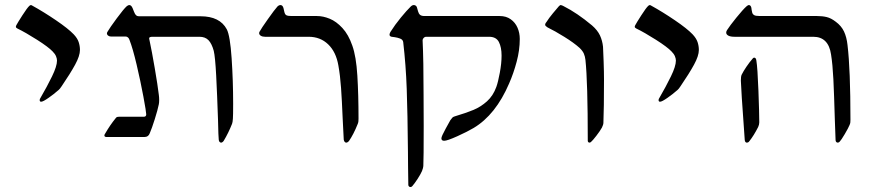

<svg xmlns="http://www.w3.org/2000/svg" viewBox="-20 -548 3508 768"><path d="M190.4 -342.3Q173.8 -359.9 128.2 -388.9Q82.5 -418 49.3 -434.1Q43.5 -437 43.5 -440.9Q43.5 -443.4 45.4 -447.3Q50.8 -457.5 69.6 -486.8Q88.4 -516.1 97.2 -524.4Q100.6 -527.8 104.5 -527.8Q105.5 -527.8 108.4 -525.9Q155.3 -500 204.1 -466.8Q252.9 -433.6 274.9 -410.6Q289.6 -395 294.7 -379.6Q299.8 -364.3 299.8 -348.1Q299.8 -324.7 280.5 -289.3Q261.2 -253.9 226.6 -203.1Q219.2 -191.9 214.6 -188.2Q210 -184.6 209 -183.6Q197.3 -172.9 174.8 -157Q152.3 -141.1 144.5 -141.1Q138.7 -141.1 138.7 -147.9Q138.7 -151.9 142.1 -156.7Q168 -201.2 188 -242.2Q208 -283.2 208 -305.7Q208 -313.5 204.1 -323Q200.2 -332.5 190.4 -342.3Z M459.5 -81.1H555.7Q564.9 -81.1 564.9 -90.8Q564.9 -100.1 553.5 -161.9Q542 -223.6 526.6 -289.1Q511.2 -354.5 498 -388.2Q496.1 -394.5 491.9 -398.2Q487.8 -401.9 482.4 -401.9H423.8Q417.5 -401.9 412.6 -405.5Q407.7 -409.2 407.7 -415Q407.7 -417.5 410.6 -421.9Q418.9 -436.5 447 -474.6Q475.1 -512.7 487.3 -523.4Q493.2 -527.8 497.1 -527.8Q505.4 -527.8 510.7 -514.6Q512.2 -511.2 516.1 -501Q520 -490.7 524.4 -486.8Q528.8 -482.9 535.6 -482.9H782.2Q859.4 -482.9 887.2 -430.7Q900.4 -405.3 906.5 -315.2Q912.6 -225.1 912.6 -132.8Q912.6 -85 911.6 -73.7Q910.6 -58.1 908.2 -52.7Q894 -16.6 875 15.1Q873 18.1 870.1 20.3Q867.2 22.5 864.7 22.5Q860.8 22.5 858.2 19.5Q855.5 16.6 855 10.7Q853.5 0.5 852.1 -67.4Q848.6 -171.4 844.7 -246.1Q840.8 -320.8 835 -344.7Q827.1 -373.5 814 -387.2Q800.8 -400.9 777.8 -400.9H589.8Q583.5 -400.9 580.1 -399.4Q576.7 -397.9 576.7 -395.5Q576.7 -395 576.9 -392.1Q577.1 -389.2 578.6 -384.3Q587.4 -343.3 599.1 -274.9Q610.8 -206.5 615.2 -169.4Q616.7 -159.2 616.7 -147.9Q616.7 -137.2 615.2 -130.4Q610.8 -108.4 599.1 -71.3Q587.4 -34.2 579.1 -15.1Q573.7 0 558.1 0H405.3Q401.9 0 399.7 -1.7Q397.5 -3.4 397.5 -5.9Q397.5 -9.8 400.9 -14.2Q420.4 -47.9 441.9 -74.2Q444.8 -78.6 447.8 -79.8Q450.7 -81.1 459.5 -81.1Z M1214.4 -400.9H1040Q1029.8 -400.9 1023.2 -405Q1016.6 -409.2 1016.6 -415.5Q1016.6 -419.9 1019.5 -423.3Q1024.4 -433.1 1051.5 -471.4Q1078.6 -509.8 1089.4 -521.5Q1091.3 -523.9 1095 -525.9Q1098.6 -527.8 1101.6 -527.8Q1110.4 -527.8 1113.8 -516.1Q1114.7 -512.7 1117.2 -501.2Q1119.6 -489.7 1126 -486.8Q1132.3 -483.9 1146 -483.9H1247.6Q1272.5 -483.9 1298.8 -473.1Q1325.2 -462.4 1349.6 -436Q1374 -409.7 1389.2 -365.7Q1404.8 -322.3 1409.4 -245.4Q1414.1 -168.5 1414.1 -73.7Q1414.1 -67.4 1413.6 -62.5Q1413.1 -57.6 1411.1 -52.7Q1394 -9.8 1375.5 16.6Q1370.1 22.5 1364.7 22.5Q1361.3 22.5 1358.6 19.3Q1356 16.1 1355 10.7Q1354 -0.5 1350.6 -75.7Q1347.7 -147 1344.2 -196.3Q1340.8 -245.6 1333.5 -286.1Q1324.2 -340.3 1292.7 -370.6Q1261.2 -400.9 1214.4 -400.9Z M1546.4 -400.9Q1538.1 -402.8 1538.1 -409.2Q1538.1 -413.6 1541.5 -419.9Q1559.6 -448.7 1583.5 -477.8Q1607.4 -506.8 1622.6 -521.5Q1628.9 -527.8 1635.3 -527.8Q1640.1 -527.8 1643.8 -524.7Q1647.5 -521.5 1648.4 -516.1Q1649.9 -511.7 1652.3 -502.4Q1654.8 -493.2 1660.4 -488.5Q1666 -483.9 1677.7 -483.9H1978.5Q2004.9 -483.9 2022.9 -470.9Q2041 -458 2050 -437.3Q2059.1 -416.5 2059.1 -392.1Q2059.1 -347.7 2046.6 -301Q2034.2 -254.4 2016.6 -214.4Q1962.9 -88.9 1874.5 -36.1Q1850.1 -21.5 1809.6 -3.2Q1769 15.1 1756.8 15.1Q1745.6 15.1 1745.6 5.4Q1745.6 -2.4 1762.7 -33.4Q1779.8 -64.5 1781.2 -66.9Q1786.6 -74.7 1789.6 -77.6Q1792.5 -80.6 1798.8 -82.5Q1844.7 -96.2 1874 -108.4Q1903.3 -120.6 1928 -142.8Q1952.6 -165 1965.3 -200.2Q1972.2 -219.2 1979.2 -256.8Q1986.3 -294.4 1986.3 -325.7Q1986.3 -358.9 1975.6 -379.9Q1964.8 -400.9 1936.5 -400.9H1683.6Q1679.2 -400.9 1674.8 -396.5Q1670.4 -392.1 1670.4 -386.7Q1674.3 -306.2 1674.3 -168.9L1674.8 -44.4Q1674.8 89.4 1673.3 116.2Q1673.3 118.7 1671.9 124.3Q1670.4 129.9 1668 136.2Q1661.6 150.4 1650.1 168Q1638.7 185.5 1629.4 196.3Q1626.5 200.2 1621.6 200.2Q1618.2 200.2 1615.7 197.5Q1613.3 194.8 1613.3 191.9Q1612.8 163.1 1612.3 122.3Q1611.8 81.5 1611.8 59.1Q1610.4 -95.7 1606.9 -192.1Q1603.5 -288.6 1592.8 -379.9Q1591.3 -389.6 1580.3 -393.8Q1569.3 -397.9 1559.3 -399.2Q1549.3 -400.4 1546.4 -400.9Z M2331.1 15.1Q2331.1 -221.2 2321.8 -308.1Q2320.3 -322.3 2315.4 -333.5Q2310.5 -344.7 2298.3 -356.4Q2275.4 -377 2237.3 -400.6Q2199.2 -424.3 2169.9 -438.5Q2165 -441.9 2162.8 -444.1Q2160.6 -446.3 2160.6 -449.7Q2160.6 -452.6 2163.1 -456.3Q2165.5 -460 2166.5 -460.9Q2175.3 -475.1 2191.4 -494.6Q2207.5 -514.2 2215.8 -523.4Q2216.3 -523.9 2218.8 -525.9Q2221.2 -527.8 2223.1 -527.8Q2225.1 -527.8 2228.8 -526.1Q2232.4 -524.4 2234.4 -523.4Q2288.6 -496.1 2348.1 -446.3Q2370.1 -427.2 2379.9 -406.2Q2389.6 -385.3 2392.1 -360.8Q2393.1 -344.7 2394.5 -302.2Q2396 -259.8 2396 -229.5Q2396 -113.8 2393.6 -56.6Q2393.6 -52.2 2391.6 -47.1Q2389.6 -42 2387.7 -37.6Q2379.4 -22.9 2365.2 -4.6Q2351.1 13.7 2343.8 20Q2340.8 22.5 2337.9 22.5Q2335 22.5 2333 20.3Q2331.1 18.1 2331.1 15.1Z M2666 -342.3Q2649.4 -359.9 2603.8 -388.9Q2558.1 -418 2524.9 -434.1Q2519 -437 2519 -440.9Q2519 -443.4 2521 -447.3Q2526.4 -457.5 2545.2 -486.8Q2564 -516.1 2572.8 -524.4Q2576.2 -527.8 2580.1 -527.8Q2581.1 -527.8 2584 -525.9Q2630.9 -500 2679.7 -466.8Q2728.5 -433.6 2750.5 -410.6Q2765.1 -395 2770.3 -379.6Q2775.4 -364.3 2775.4 -348.1Q2775.4 -324.7 2756.1 -289.3Q2736.8 -253.9 2702.1 -203.1Q2694.8 -191.9 2690.2 -188.2Q2685.5 -184.6 2684.6 -183.6Q2672.9 -172.9 2650.4 -157Q2627.9 -141.1 2620.1 -141.1Q2614.3 -141.1 2614.3 -147.9Q2614.3 -151.9 2617.7 -156.7Q2643.6 -201.2 2663.6 -242.2Q2683.6 -283.2 2683.6 -305.7Q2683.6 -313.5 2679.7 -323Q2675.8 -332.5 2666 -342.3Z M3232.9 -400.9H2918Q2901.9 -400.9 2893.3 -405.5Q2884.8 -410.2 2884.8 -417.5Q2884.8 -422.9 2888.2 -427.7Q2899.4 -445.3 2925.5 -477.5Q2951.7 -509.8 2965.8 -522.5Q2972.2 -527.8 2975.1 -527.8Q2982.9 -527.8 2985.4 -517.1Q2985.8 -514.2 2986.6 -508.1Q2987.3 -502 2989 -496.8Q2990.7 -491.7 2994.1 -489.3Q2998 -485.8 3004.4 -484.9Q3010.7 -483.9 3019.5 -483.9H3248Q3269.5 -483.9 3286.9 -479.7Q3304.2 -475.6 3323.2 -460.9Q3345.2 -444.8 3356 -422.1Q3366.7 -399.4 3370.1 -367.7Q3381.8 -270 3381.8 -69.3Q3381.8 -62 3381.3 -58.1Q3380.9 -54.2 3378.4 -48.3Q3374 -37.1 3359.4 -12.2Q3344.7 12.7 3338.4 19Q3335 22.5 3331.1 22.5Q3327.1 22.5 3324.7 19.5Q3322.3 16.6 3322.3 12.2L3319.3 -70.3Q3316.4 -171.4 3313.5 -231.2Q3310.5 -291 3304.2 -330.1Q3293.9 -400.9 3232.9 -400.9ZM2946.8 -249.5Q2953.6 -263.2 2965.8 -281.2Q2978 -299.3 2991.7 -314.9Q2994.1 -317.4 2996.6 -317.4Q3003.9 -317.4 3005.4 -306.2Q3010.3 -276.9 3013.7 -185.8Q3017.1 -94.7 3017.1 -58.6Q3017.1 -49.8 3012.7 -40Q2995.1 -5.4 2977.5 16.6Q2975.1 20 2972.7 21.2Q2970.2 22.5 2966.8 22.5Q2963.9 22.5 2961.7 19.8Q2959.5 17.1 2959 12.2Q2943.4 -204.1 2943.4 -225.6Q2943.4 -242.7 2946.8 -249.5Z"/></svg>

Font: David Libre
Style: Regular
Weight: 400
Version: Version 1.000